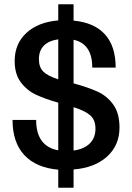

<svg xmlns="http://www.w3.org/2000/svg" viewBox="-20 -784 621 903"><path d="M326 13V99H254V14Q150 5 94.5 -54.5Q39 -114 39 -220H150Q150 -96 254 -77V-301Q191 -319 148.5 -339Q106 -359 77.5 -397.5Q49 -436 49 -497Q49 -578 104 -629Q159 -680 254 -688V-764H326V-687Q423 -678 473.5 -622.5Q524 -567 524 -466H414Q414 -578 326 -597V-392Q395 -373 439 -353Q483 -333 512.5 -292.5Q542 -252 542 -184Q542 -101 484 -48Q426 5 326 13ZM254 -411V-599Q210 -593 186.5 -569.5Q163 -546 163 -506Q163 -467 184.5 -446.5Q206 -426 254 -411ZM429 -179Q429 -220 404.5 -241.5Q380 -263 326 -280V-76Q376 -83 402.5 -109.5Q429 -136 429 -179Z"/></svg>

Font: CST
Style: Medium
Weight: 500
Version: Version 1.00